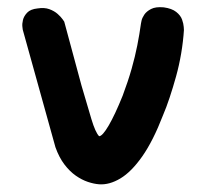

<svg xmlns="http://www.w3.org/2000/svg" viewBox="-20 -502 561 523"><path d="M250 0Q236 -1 219.5 -6.5Q203 -12 186.5 -23.5Q170 -35 155.5 -54Q141 -73 131 -101L42 -421Q42 -421 41 -429Q40 -437 42.5 -447.5Q45 -458 54 -467.5Q63 -477 82 -479Q101 -482 114.5 -477Q128 -472 137 -464Q146 -456 150.5 -449.5Q155 -443 155 -443L202 -269Q218 -214 229 -177.5Q240 -141 250 -131Q259 -131 276 -160Q293 -189 314 -241Q329 -281 338.5 -314.5Q348 -348 354 -378.5Q360 -409 364 -438Q364 -438 365.5 -445.5Q367 -453 373 -462Q379 -471 391.5 -477.5Q404 -484 426 -482Q448 -479 460 -469.5Q472 -460 476 -448.5Q480 -437 480.5 -428.5Q481 -420 481 -420Q479 -389 473.5 -356.5Q468 -324 459.5 -293.5Q451 -263 442 -236Q433 -209 424 -188Q397 -118 367.5 -76Q338 -34 308 -16Q278 2 250 0Z"/></svg>

Font: Sour Gummy Black Medium
Style: Regular
Weight: 500
Version: Version 1.000